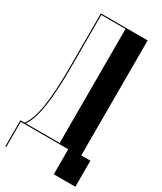

<svg xmlns="http://www.w3.org/2000/svg" viewBox="-221 -775 845 1002"><g transform="rotate(30 202.0 -274.0)"><path d="M358 0V-699H76V-384Q76 -303 72.5 -241.5Q69 -180 61.5 -134Q54 -88 42.5 -56.5Q31 -25 15 -5L19 -2Q37 -22 49.5 -59Q62 -96 69 -145Q76 -194 79 -252Q82 -310 82 -373V-693H228V0ZM-3 151V0H283V151H413V-6H-9V151Z"/></g></svg>

Font: Moniqa Black
Style: Regular
Weight: 900
Designer: Rajesh Rajput
Foundry: Rajesh Rajput
Version: Version 1.000